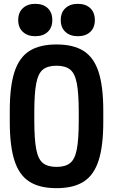

<svg xmlns="http://www.w3.org/2000/svg" viewBox="-20 -972 590 1002"><path d="M275 10Q187 10 133.5 -24Q80 -58 55.5 -134Q31 -210 31 -335V-395Q31 -521 55.5 -596.5Q80 -672 133.5 -706Q187 -740 275 -740Q363 -740 416.5 -706Q470 -672 494.5 -596.5Q519 -521 519 -395V-335Q519 -210 494.5 -134Q470 -58 416.5 -24Q363 10 275 10ZM275 -101Q321 -101 346 -121Q371 -141 381 -193.5Q391 -246 391 -344V-386Q391 -484 381 -536.5Q371 -589 346 -609Q321 -629 275 -629Q229 -629 204 -609Q179 -589 169 -536.5Q159 -484 159 -386V-344Q159 -246 169 -193.5Q179 -141 204 -121Q229 -101 275 -101ZM164 -783Q124 -783 99.5 -805.5Q75 -828 75 -867Q75 -907 99.5 -929.5Q124 -952 164 -952Q205 -952 229 -929.5Q253 -907 253 -867Q253 -828 229 -805.5Q205 -783 164 -783ZM386 -783Q346 -783 321.5 -805.5Q297 -828 297 -867Q297 -907 321.5 -929.5Q346 -952 386 -952Q427 -952 451 -929.5Q475 -907 475 -867Q475 -828 451 -805.5Q427 -783 386 -783Z"/></svg>

Font: M PLUS Code Latin SemiExpanded SemiBold
Style: Regular
Weight: 600
Width: 6
Designer: Coji Morishita
Foundry: UNDERFOREST DESIGN
Version: Version 1.002; ttfautohint (v1.8.3)